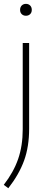

<svg xmlns="http://www.w3.org/2000/svg" viewBox="-29 -768 266 1018"><path d="M15 230 -9 212Q43 145 67.2 75Q91.5 5 91.5 -83V-540H125.5V-86Q125.5 9.5 98.8 83.2Q72 157 15 230ZM108.5 -684.5Q95 -684.5 86.2 -693Q77.5 -701.5 77.5 -715.5Q77.5 -730 86.2 -738.8Q95 -747.5 108.5 -747.5Q122 -747.5 130.8 -738.8Q139.5 -730 139.5 -715.5Q139.5 -701.5 130.8 -693Q122 -684.5 108.5 -684.5Z"/></svg>

Font: Encode Sans SemiExpanded SemiExpanded Thin
Style: Regular
Weight: 100
Width: 6
Designer: Multiple Designers
Foundry: Impallari Type
Version: Version 3.000; ttfautohint (v1.8.3) -l 8 -r 50 -G 200 -x 14 